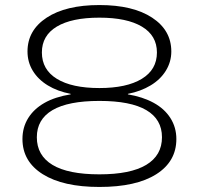

<svg xmlns="http://www.w3.org/2000/svg" viewBox="-20 -733 788 761"><path d="M374 8Q230 8 149.5 -42.5Q69 -93 69 -182Q69 -228 91.5 -264.5Q114 -301 156 -325Q198 -349 260 -359V-361Q208 -371 169.5 -394.5Q131 -418 110 -452.5Q89 -487 89 -529Q89 -613 165 -663Q241 -713 374 -713Q507 -713 583 -663Q659 -613 659 -529Q659 -488 637.5 -453Q616 -418 577 -394.5Q538 -371 487 -361V-359Q546 -349 589 -325.5Q632 -302 655.5 -265Q679 -228 679 -182Q679 -93 599.5 -42.5Q520 8 374 8ZM374 -42Q497 -42 559.5 -79.5Q622 -117 622 -189Q622 -260 560 -296.5Q498 -333 374 -333Q250 -333 188 -296.5Q126 -260 126 -189Q126 -117 188 -79.5Q250 -42 374 -42ZM374 -384Q482 -384 542 -420.5Q602 -457 602 -525Q602 -592 542.5 -627.5Q483 -663 374 -663Q264 -663 205 -627.5Q146 -592 146 -525Q146 -457 205.5 -420.5Q265 -384 374 -384Z"/></svg>

Font: Nunito Sans 7pt Expanded ExtraLight
Style: Regular
Weight: 250
Width: 7
Designer: Vernon Adams
Foundry: Vernon Adams
Version: Version 3.101;gftools[0.9.27]